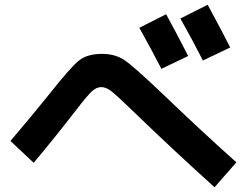

<svg xmlns="http://www.w3.org/2000/svg" viewBox="-20 -830 1040 809"><path d="M773 -594 660 -540Q620 -618 567 -713L680 -770Q725 -688 773 -594ZM950 -630 835 -575Q793 -658 740 -752L855 -810Q919 -692 950 -630ZM122 -144 24 -236Q121 -350 185 -430Q279 -549 314 -576Q349 -603 410 -603Q465 -603 504 -577Q543 -551 674 -426Q838 -269 976 -146L884 -41Q711 -197 538 -364Q469 -431 447.5 -447Q426 -463 407 -463Q387 -463 368 -446Q349 -429 299 -364Q210 -249 122 -144Z"/></svg>

Font: Mplus 1p Bold
Style: Bold
Weight: 700
Version: Version 1.061